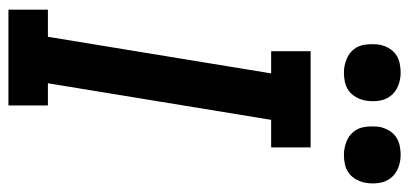

<svg xmlns="http://www.w3.org/2000/svg" viewBox="-284 -710 994 467"><g transform="rotate(90 213.5 -477.0)"><path d="M237 0H4V-96H70L159 -639H105V-735H339V-639H272L183 -96H237ZM357 -816Q341 -816 325.5 -822Q310 -828 300.5 -840Q291 -852 289 -868.5Q287 -885 289 -902Q291 -913 297 -924Q303 -935 312.5 -942Q322 -949 334 -951.5Q346 -954 357 -954Q374 -954 389 -948Q404 -942 413.5 -930Q423 -918 425.5 -901.5Q428 -885 425 -868Q423 -857 417 -846Q411 -835 401.5 -828Q392 -821 380.5 -818.5Q369 -816 357 -816ZM157 -816Q141 -816 125.5 -822Q110 -828 100.5 -840Q91 -852 89 -868.5Q87 -885 89 -902Q91 -913 97 -924Q103 -935 112.5 -942Q122 -949 134 -951.5Q146 -954 157 -954Q174 -954 189 -948Q204 -942 213.5 -930Q223 -918 225.5 -901.5Q228 -885 225 -868Q223 -857 217 -846Q211 -835 201.5 -828Q192 -821 180.5 -818.5Q169 -816 157 -816Z"/></g></svg>

Font: Iosevka Custom
Style: Bold Italic
Weight: 700
Italic angle: -9°
Designer: Belleve Invis
Foundry: Belleve Invis
Version: Version 30.3.1; ttfautohint (v1.8.3)